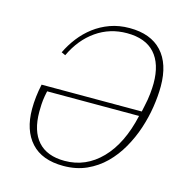

<svg xmlns="http://www.w3.org/2000/svg" viewBox="-106 -810 892 922"><g transform="rotate(15 339.5 -349.0)"><path d="M289 12Q183 12 128.5 -48Q74 -108 74 -214Q74 -273 88 -338H586L592 -366Q600 -401 603 -431.5Q606 -462 606 -483Q606 -580 559.5 -631.5Q513 -683 421 -683Q336 -683 268.5 -636Q201 -589 161 -504L141 -513Q160 -553 187.5 -588.5Q215 -624 250.5 -651Q286 -678 330 -694Q374 -710 427 -710Q532 -710 587.5 -650Q643 -590 643 -478Q643 -430 634.5 -375Q626 -320 608 -265.5Q590 -211 561.5 -161Q533 -111 494 -72.5Q455 -34 404 -11Q353 12 289 12ZM289 -13Q394 -13 470.5 -91.5Q547 -170 579 -314H122L117 -289Q113 -266 112 -246Q111 -226 111 -210Q111 -114 156 -63.5Q201 -13 289 -13Z"/></g></svg>

Font: IBM Plex Serif ExtraLight
Style: Italic
Weight: 200
Italic angle: -14°
Designer: Mike Abbink, Paul van der Laan, Pieter van Rosmalen
Foundry: Bold Monday
Version: Version 2.5